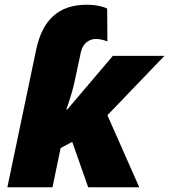

<svg xmlns="http://www.w3.org/2000/svg" viewBox="-20 -788 712 808"><path d="M11 0H201L235 -165L284 -191L351 0H566L432 -303L672 -553H455L263 -327H259C267 -349 284 -400 292 -436L320 -567C327 -603 353 -624 383 -624C406 -624 422 -617 432 -614L431 -752C420 -758 389 -768 344 -768C226 -768 158 -703 132 -578Z"/></svg>

Font: Noto Sans UI Black
Style: Italic
Weight: 900
Italic angle: -372°
Designer: Monotype Design Team
Foundry: Monotype Imaging Inc.
Version: Version 1.901